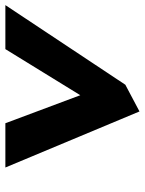

<svg xmlns="http://www.w3.org/2000/svg" viewBox="70 -602 552 733"><g transform="rotate(-90 346.5 -236.0)"><path d="M242 -492H73L287 20L389 -34L693 -492H525L349 -206Z"/></g></svg>

Font: Bluebird
Style: SfBdObl
Weight: 700
Designer: Jasper
Foundry: Cannot Into Space Fonts
Version: Version 0.98